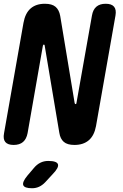

<svg xmlns="http://www.w3.org/2000/svg" viewBox="-33 -760 653 1020"><path d="M91.8 -638.9Q100.9 -689.8 129.5 -714.9Q158.2 -740 205.4 -740Q243.5 -740 262.4 -723.6Q281.2 -707.3 286.9 -675.3L363.5 -213Q364.5 -210 365.3 -208.5Q366.2 -207 368.2 -207Q370.2 -207 371.7 -208.5Q373.2 -210 373.2 -213L455.5 -677.5Q460.9 -708.9 479 -724.4Q497.1 -740 528.5 -740Q559.9 -740 572.9 -724.4Q585.9 -708.9 580.5 -677.5L477.2 -91.1Q468.1 -40.2 439 -15.1Q409.8 10 362.6 10Q324.5 10 305.8 -6.4Q287.1 -22.7 282.1 -54.7L204.5 -517Q204.5 -520 203.2 -521.5Q201.8 -523 199.8 -523Q197.8 -523 196.8 -521.5Q195.8 -520 194.8 -517L113.5 -52.5Q107.4 -21.1 89.2 -5.6Q70.9 10 39.5 10Q8.1 10 -4.8 -5.6Q-17.6 -21.1 -11.5 -52.5ZM146.5 133.1Q162.3 113.9 181.3 104.5Q200.4 95 223 95Q269.2 95 274.9 112.9Q280.6 130.7 245.5 166.7L207 208.4Q191.8 224.2 174.7 232.1Q157.5 240 137.3 240Q96.9 240 90.6 223.7Q84.4 207.4 112 173.7Z"/></svg>

Font: Maple Mono
Style: Italic
Weight: 400
Italic angle: -10°
Monospace: yes
Designer: subframe7536
Version: Version 7.300